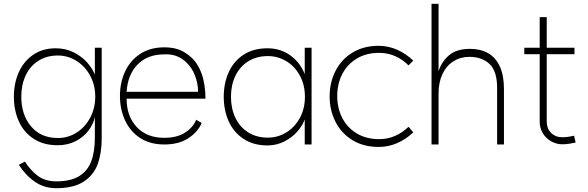

<svg xmlns="http://www.w3.org/2000/svg" viewBox="-20 -760 3095 1010"><path d="M481 -252Q481 -312 454.5 -361.5Q428 -411 382.5 -439.5Q337 -468 285 -468Q225 -468 181.5 -440Q138 -412 115 -363Q92 -314 92 -252Q92 -156 143.5 -95Q195 -34 285 -34Q338 -34 383 -62.5Q428 -91 454.5 -141Q481 -191 481 -252ZM276 230Q214 230 165.5 197.5Q117 165 79 107L111 90Q141 137 179.5 165.5Q218 194 276 194Q352 194 396.5 166.5Q441 139 460 88.5Q479 38 479 -37V-144Q471 -107 445.5 -73Q420 -39 378 -17.5Q336 4 283 4Q209 4 157 -30Q105 -64 79 -122Q53 -180 53 -252Q53 -321 78.5 -379Q104 -437 154 -471.5Q204 -506 273 -506Q326 -506 369 -484Q412 -462 440 -429.5Q468 -397 479 -367V-509H515V-31Q515 45 494 103Q473 161 420 195.5Q367 230 276 230Z M844 -474Q756 -474 704 -421Q652 -368 646 -277H1022Q1022 -326 1001.5 -372.5Q981 -419 940.5 -448Q900 -477 844 -474ZM1061 -241H646Q646 -149 699 -92Q752 -35 844 -35Q911 -35 953.5 -62.5Q996 -90 1012 -130L1041 -113Q1021 -66 971 -33Q921 0 844 0Q770 0 717.5 -34Q665 -68 638 -126.5Q611 -185 611 -255Q611 -326 638 -384Q665 -442 717.5 -476.5Q770 -511 844 -511Q910 -511 952 -484Q994 -457 1013 -427.5Q1032 -398 1039 -376L1040 -374Q1050 -348 1055.5 -312Q1061 -276 1061 -241Z M1584 -251Q1584 -314 1557 -363Q1530 -412 1485.5 -438.5Q1441 -465 1389 -465Q1329 -465 1285 -437Q1241 -409 1218 -360.5Q1195 -312 1195 -251Q1195 -190 1218 -141Q1241 -92 1285 -64Q1329 -36 1389 -36Q1441 -36 1485.5 -63Q1530 -90 1557 -139Q1584 -188 1584 -251ZM1619 0H1583V-132Q1572 -100 1544.5 -68.5Q1517 -37 1476 -16Q1435 5 1387 5Q1313 5 1261 -29.5Q1209 -64 1183 -122Q1157 -180 1157 -251Q1157 -322 1183 -380Q1209 -438 1261 -472Q1313 -506 1387 -506Q1456 -506 1508 -468Q1560 -430 1583 -370V-509H1619Z M2129 -93 2154 -64Q2117 -28 2070 -7.5Q2023 13 1972 13Q1893 13 1834.5 -22.5Q1776 -58 1745 -119Q1714 -180 1714 -253Q1714 -326 1745 -387Q1776 -448 1834.5 -483.5Q1893 -519 1972 -519Q2023 -519 2070 -498Q2117 -477 2154 -441L2129 -416Q2097 -448 2058 -465Q2019 -482 1975 -482Q1907 -482 1857 -452Q1807 -422 1780.5 -370.5Q1754 -319 1754 -255Q1754 -191 1780.5 -139.5Q1807 -88 1857 -58Q1907 -28 1975 -28Q2019 -28 2058 -45Q2097 -62 2129 -93Z M2449 -461Q2402 -461 2365 -437.5Q2328 -414 2307.5 -370.5Q2287 -327 2287 -268V0H2250V-740H2287V-385Q2303 -436 2342.5 -469.5Q2382 -503 2453 -503Q2508 -503 2548 -480Q2588 -457 2609.5 -410Q2631 -363 2631 -292V0H2595V-298Q2595 -386 2555 -423.5Q2515 -461 2449 -461Z M2938 -1Q2906 -1 2878.5 -17Q2851 -33 2835 -60Q2819 -87 2819 -119V-670H2856V-119Q2856 -84 2879 -61Q2902 -38 2938 -38Q2954 -38 2970.5 -40.5Q2987 -43 3000 -46L3008 -10Q2994 -7 2975.5 -4Q2957 -1 2938 -1ZM2738 -509H3002V-475H2738Z"/></svg>

Font: SUIT Variable
Style: Regular
Weight: 400
Designer: Sunn Youn; Korean Glyphs from Source Han Sans (Sandoll Communications; Soo-young Jang, Joo-yeon Kang)
Foundry: Sunn
Version: Version 1.150;FEAKit 1.0